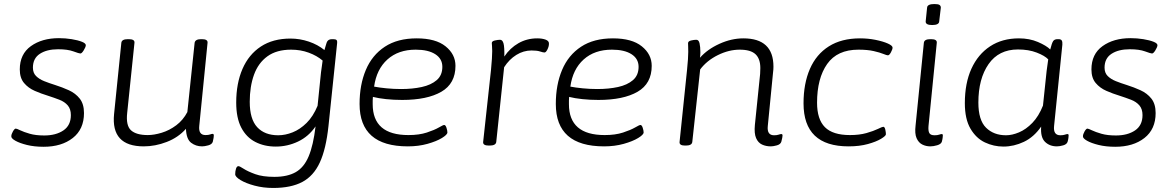

<svg xmlns="http://www.w3.org/2000/svg" viewBox="-20 -719 5813 951"><path d="M196 8Q150 8 113.5 -1Q77 -10 56 -22Q35 -34 36 -44Q36 -54 44 -68Q52 -82 58 -82Q63 -82 80.5 -73.5Q98 -65 127.5 -56.5Q157 -48 199 -48Q257 -48 294 -73Q331 -98 331 -149Q331 -179 315.5 -197Q300 -215 274 -225Q248 -235 217 -245Q184 -255 152 -269Q120 -283 99 -308Q78 -333 78 -375Q78 -451 133 -490.5Q188 -530 272 -530Q304 -530 335 -525Q366 -520 386 -512Q406 -504 405 -494Q404 -485 394.5 -469.5Q385 -454 378 -454Q372 -454 343.5 -464.5Q315 -475 268 -475Q212 -475 177.5 -452.5Q143 -430 143 -384Q143 -358 158.5 -342.5Q174 -327 199 -317Q224 -307 253 -298Q288 -287 321 -272Q354 -257 375 -230.5Q396 -204 396 -159Q396 -79 340.5 -35.5Q285 8 196 8Z M692 6Q529 6 545 -154L581 -507Q583 -525 613 -525H618Q648 -525 646 -507L610 -160Q603 -97 629 -73.5Q655 -50 712 -50Q743 -50 781 -61.5Q819 -73 853 -98.5Q887 -124 908 -164L944 -507Q947 -525 976 -525H980Q1010 -525 1008 -507L967 -96Q962 -50 998 -50Q1012 -50 1020.5 -53Q1029 -56 1033 -56Q1039 -56 1039 -48Q1039 -45 1038 -36.5Q1037 -28 1034 -17Q1030 -4 1011.5 1Q993 6 981 6Q950 6 926.5 -12Q903 -30 901 -81Q863 -38 806 -16Q749 6 692 6Z M1333 212Q1284 212 1241 200.5Q1198 189 1171.5 173Q1145 157 1145 144Q1145 129 1149 116.5Q1153 104 1161 104Q1167 104 1187 117Q1207 130 1244 143.5Q1281 157 1339 157Q1404 157 1445 133.5Q1486 110 1509 55Q1532 0 1543 -93Q1509 -43 1456.5 -18Q1404 7 1346 7Q1289 7 1244.5 -16Q1200 -39 1175 -87Q1150 -135 1150 -211Q1150 -306 1181 -377.5Q1212 -449 1272 -488.5Q1332 -528 1419 -528Q1465 -528 1509.5 -513Q1554 -498 1587 -471Q1590 -480 1592.5 -490Q1595 -500 1598 -508Q1604 -525 1624 -525H1630Q1643 -525 1647 -520.5Q1651 -516 1650 -507L1607 -95Q1595 19 1564 86Q1533 153 1477 182.5Q1421 212 1333 212ZM1358 -49Q1393 -49 1429.5 -63.5Q1466 -78 1498.5 -110Q1531 -142 1553 -195L1570 -361Q1572 -375 1574 -389.5Q1576 -404 1578 -419Q1550 -443 1509.5 -458Q1469 -473 1422 -473Q1350 -473 1304.5 -440Q1259 -407 1238 -348.5Q1217 -290 1217 -215Q1217 -129 1254 -89Q1291 -49 1358 -49Z M2000 6Q1761 6 1761 -204Q1761 -299 1792 -372.5Q1823 -446 1886 -487.5Q1949 -529 2044 -529Q2138 -529 2187 -489.5Q2236 -450 2236 -393Q2236 -305 2166 -264.5Q2096 -224 1972 -224Q1930 -224 1892.5 -228Q1855 -232 1827 -239Q1826 -230 1826 -221.5Q1826 -213 1826 -203Q1826 -50 2003 -50Q2056 -50 2094 -62.5Q2132 -75 2153.5 -87.5Q2175 -100 2180 -100Q2187 -100 2191.5 -86Q2196 -72 2196 -63Q2196 -52 2169 -35.5Q2142 -19 2097.5 -6.5Q2053 6 2000 6ZM1967 -278Q2023 -278 2069 -288Q2115 -298 2143 -322Q2171 -346 2171 -388Q2171 -428 2136 -450.5Q2101 -473 2039 -473Q1953 -473 1899 -424.5Q1845 -376 1833 -290Q1859 -285 1894.5 -281.5Q1930 -278 1967 -278Z M2401 2Q2372 2 2373 -15L2412 -373Q2415 -404 2416.5 -427.5Q2418 -451 2418 -466Q2418 -482 2417 -491Q2416 -500 2416 -506Q2416 -515 2431 -518.5Q2446 -522 2457 -522Q2469 -522 2474 -504Q2479 -486 2478 -439Q2506 -481 2548 -505Q2590 -529 2641 -529Q2666 -529 2683 -522.5Q2700 -516 2699 -502Q2699 -489 2691.5 -474Q2684 -459 2677 -459Q2670 -459 2655 -464Q2640 -469 2613 -469Q2573 -469 2537.5 -447Q2502 -425 2477 -386L2438 -16Q2436 2 2405 2Z M2972 6Q2733 6 2733 -204Q2733 -299 2764 -372.5Q2795 -446 2858 -487.5Q2921 -529 3016 -529Q3110 -529 3159 -489.5Q3208 -450 3208 -393Q3208 -305 3138 -264.5Q3068 -224 2944 -224Q2902 -224 2864.5 -228Q2827 -232 2799 -239Q2798 -230 2798 -221.5Q2798 -213 2798 -203Q2798 -50 2975 -50Q3028 -50 3066 -62.5Q3104 -75 3125.5 -87.5Q3147 -100 3152 -100Q3159 -100 3163.5 -86Q3168 -72 3168 -63Q3168 -52 3141 -35.5Q3114 -19 3069.5 -6.5Q3025 6 2972 6ZM2939 -278Q2995 -278 3041 -288Q3087 -298 3115 -322Q3143 -346 3143 -388Q3143 -428 3108 -450.5Q3073 -473 3011 -473Q2925 -473 2871 -424.5Q2817 -376 2805 -290Q2831 -285 2866.5 -281.5Q2902 -278 2939 -278Z M3798 6Q3774 6 3754.5 -3Q3735 -12 3725 -35Q3715 -58 3719 -100L3745 -353Q3746 -369 3746 -382Q3746 -428 3722 -450.5Q3698 -473 3644 -473Q3590 -473 3535.5 -446Q3481 -419 3448 -375L3409 -16Q3407 2 3377 2H3373Q3344 2 3346 -16L3383 -373Q3386 -401 3387.5 -424.5Q3389 -448 3389 -462Q3389 -479 3388.5 -489Q3388 -499 3388 -505Q3388 -515 3403 -518.5Q3418 -522 3429 -522Q3441 -522 3445 -504.5Q3449 -487 3449 -460Q3449 -447 3447 -433Q3484 -475 3543.5 -502Q3603 -529 3662 -529Q3811 -529 3811 -389Q3811 -375 3809 -360L3783 -95Q3778 -49 3814 -49Q3828 -49 3836.5 -52Q3845 -55 3850 -55Q3856 -55 3856 -48Q3856 -45 3854.5 -36Q3853 -27 3850 -17Q3846 -4 3828 1Q3810 6 3798 6Z M4183 6Q3960 6 3960 -207Q3960 -305 3991.5 -377.5Q4023 -450 4085.5 -489.5Q4148 -529 4240 -529Q4280 -529 4317 -521.5Q4354 -514 4377.5 -503.5Q4401 -493 4401 -483Q4401 -475 4393 -460Q4385 -445 4378 -445Q4372 -445 4355 -452Q4338 -459 4307.5 -466Q4277 -473 4232 -473Q4127 -473 4077 -402Q4027 -331 4027 -210Q4027 -128 4066 -89Q4105 -50 4190 -50Q4237 -50 4272 -60Q4307 -70 4328.5 -80.5Q4350 -91 4355 -91Q4362 -91 4365 -77Q4368 -63 4368 -54Q4368 -46 4344 -31.5Q4320 -17 4278.5 -5.5Q4237 6 4183 6Z M4588 6Q4567 6 4548.5 -3Q4530 -12 4520 -34.5Q4510 -57 4515 -98L4556 -507Q4558 -525 4588 -525H4592Q4622 -525 4620 -507L4579 -95Q4577 -71 4583 -60Q4589 -49 4609 -49Q4623 -49 4631.5 -52Q4640 -55 4645 -55Q4650 -55 4650 -48Q4650 -45 4649 -36.5Q4648 -28 4645 -17Q4641 -5 4622 0.5Q4603 6 4588 6ZM4597 -595Q4564 -595 4565 -613L4572 -681Q4573 -699 4608 -699Q4627 -699 4633.5 -694.5Q4640 -690 4640 -681L4632 -613Q4631 -595 4597 -595Z M4950 7Q4902 7 4858.5 -13.5Q4815 -34 4787 -81.5Q4759 -129 4759 -208Q4759 -307 4791.5 -378.5Q4824 -450 4884 -489.5Q4944 -529 5027 -529Q5079 -529 5121 -511Q5163 -493 5182 -474Q5190 -506 5196.5 -515.5Q5203 -525 5218 -525H5223Q5235 -525 5239 -518.5Q5243 -512 5242 -498L5201 -95Q5196 -49 5232 -49Q5246 -49 5254.5 -52Q5263 -55 5268 -55Q5273 -55 5273 -48Q5273 -45 5272 -36Q5271 -27 5268 -17Q5264 -4 5246 1Q5228 6 5215 6Q5179 6 5156 -16.5Q5133 -39 5137 -92Q5101 -40 5051.5 -16.5Q5002 7 4950 7ZM4963 -49Q4993 -49 5027.5 -63.5Q5062 -78 5093.5 -110.5Q5125 -143 5146 -196L5164 -367Q5166 -380 5168 -396Q5170 -412 5172 -425Q5155 -443 5115 -458.5Q5075 -474 5022 -474Q4927 -474 4876.5 -401.5Q4826 -329 4826 -211Q4826 -124 4864 -86.5Q4902 -49 4963 -49Z M5504 8Q5458 8 5421.5 -1Q5385 -10 5364 -22Q5343 -34 5344 -44Q5344 -54 5352 -68Q5360 -82 5366 -82Q5371 -82 5388.5 -73.5Q5406 -65 5435.5 -56.5Q5465 -48 5507 -48Q5565 -48 5602 -73Q5639 -98 5639 -149Q5639 -179 5623.5 -197Q5608 -215 5582 -225Q5556 -235 5525 -245Q5492 -255 5460 -269Q5428 -283 5407 -308Q5386 -333 5386 -375Q5386 -451 5441 -490.5Q5496 -530 5580 -530Q5612 -530 5643 -525Q5674 -520 5694 -512Q5714 -504 5713 -494Q5712 -485 5702.5 -469.5Q5693 -454 5686 -454Q5680 -454 5651.5 -464.5Q5623 -475 5576 -475Q5520 -475 5485.5 -452.5Q5451 -430 5451 -384Q5451 -358 5466.5 -342.5Q5482 -327 5507 -317Q5532 -307 5561 -298Q5596 -287 5629 -272Q5662 -257 5683 -230.5Q5704 -204 5704 -159Q5704 -79 5648.5 -35.5Q5593 8 5504 8Z"/></svg>

Font: Asap Semi Expanded Semi Expanded Light
Style: Italic
Weight: 300
Width: 6
Italic angle: -6°
Designer: Pablo Cosgaya
Foundry: Omnibus-Type
Version: Version 3.001; ttfautohint (v1.8.4.7-5d5b)